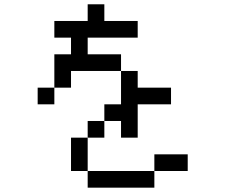

<svg xmlns="http://www.w3.org/2000/svg" viewBox="-20 -866 1040 886"><path d="M384.6 -846.2H461.5V-769.2H615.4V-692.3H384.6V-615.4H538.5V-538.5H384.6H307.7V-461.5H230.8V-384.6H153.8V-461.5H230.8V-615.4H307.7V-692.3H230.8V-769.2H384.6ZM692.3 -76.9V-153.8H846.2V-76.9ZM692.3 -76.9V0H384.6V-76.9ZM384.6 -76.9H307.7V-230.8H384.6ZM384.6 -230.8V-307.7H461.5V-230.8ZM461.5 -307.7V-384.6H538.5V-538.5H615.4V-461.5H769.2V-384.6H615.4V-230.8H538.5V-307.7Z"/></svg>

Font: Mintsoda - Lime Green 13x16
Style: Regular
Weight: 400
Designer: Mintsoda-15
Version: Version 1.0